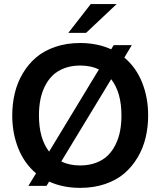

<svg xmlns="http://www.w3.org/2000/svg" viewBox="-20 -911 786 941"><path d="M551.8 -891.1 401.9 -750H314.9L424.8 -891.1ZM589.4 -628.9Q647 -580.6 676.5 -506.6Q706.1 -432.6 706.1 -345.2Q706.1 -288.1 693.6 -236.1Q681.2 -184.1 654.3 -138.9Q627.4 -93.8 588.9 -60.8Q550.3 -27.8 494.9 -9Q439.5 9.8 373 9.8Q288.6 9.8 220.7 -21L208 0H119.1L156.7 -61.5Q99.1 -109.9 69.6 -184.1Q40 -258.3 40 -345.2Q40 -402.3 52.5 -454.3Q64.9 -506.3 91.8 -551.5Q118.7 -596.7 157.2 -629.6Q195.8 -662.6 251.2 -681.4Q306.6 -700.2 373 -700.2Q457 -700.2 524.9 -669.4L537.1 -689.9H626ZM170.9 -345.2Q170.9 -232.4 220.7 -168L464.8 -570.8Q425.3 -589.8 373 -589.8Q330.1 -589.8 295.4 -576.7Q260.7 -563.5 237.8 -541Q214.8 -518.6 199.5 -487.3Q184.1 -456.1 177.5 -420.7Q170.9 -385.3 170.9 -345.2ZM373 -100.1Q416 -100.1 450.7 -113.3Q485.4 -126.5 508.3 -148.9Q531.2 -171.4 546.6 -202.9Q562 -234.4 568.6 -269.5Q575.2 -304.7 575.2 -345.2Q575.2 -458 524.9 -522.9L280.3 -119.6Q320.3 -100.1 373 -100.1Z"/></svg>

Font: HK Grotesk Legacy
Style: Bold
Weight: 700
Designer: Alfredo Marco Pradil
Foundry: Hanken Design Co.
Version: Version 2.022;PS 002.022;hotconv 1.0.88;makeotf.lib2.5.64775